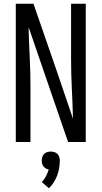

<svg xmlns="http://www.w3.org/2000/svg" viewBox="-20 -755 540 1021"><path d="M64 0V-735H158L284 -371L368 -124Q366 -204 362 -283Q358 -362 358 -441V-735H436V0H342L132 -611Q134 -531 138 -452Q142 -373 142 -294V0ZM240 246 202 213Q216 199 225 181.5Q234 164 239 146Q231 145 223.5 140.5Q216 136 211 129.5Q206 123 204 115Q202 107 202 99Q202 89 205 79.5Q208 70 214.5 63.5Q221 57 230.5 54Q240 51 250 51Q260 51 269.5 54Q279 57 285.5 63.5Q292 70 295 79.5Q298 89 298 99Q298 119 294.5 139Q291 159 284 178Q277 197 266 214.5Q255 232 240 246Z"/></svg>

Font: HulyMono
Style: Regular
Weight: 400
Monospace: yes
Designer: Belleve Invis
Foundry: Belleve Invis
Version: Version 33.2.5; ttfautohint (v1.8.4)